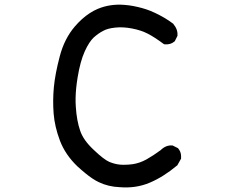

<svg xmlns="http://www.w3.org/2000/svg" viewBox="-20 -774 1040 832"><path d="M498.5 37.1Q449.7 35.2 408.7 15.6Q395 9.3 380.1 -0.7Q365.2 -10.7 349.4 -23.7Q333.5 -36.6 315.9 -52.7Q263.2 -103 239.7 -164.6Q216.8 -225.6 212.4 -282.2Q208 -338.9 213.4 -396.2Q218.8 -453.6 238.8 -529.3Q258.8 -606.4 304.7 -659.7Q319.8 -677.2 335.9 -691.7Q352.1 -706.1 368.9 -717Q385.7 -728 403.3 -735.4Q456.5 -757.8 518.6 -752.9Q538.6 -751.5 557.9 -747.8Q577.1 -744.1 595.7 -739Q614.3 -733.9 631.3 -727.1Q642.1 -722.7 652.1 -718Q662.1 -713.4 672.1 -708Q682.1 -702.6 691.9 -697Q701.7 -691.4 710.9 -685.1Q720.2 -678.7 729.5 -671.9L730.5 -671.4L731 -670.4Q741.2 -658.2 745.6 -645.8Q750 -633.3 749 -620.1V-618.2L748 -616.7L738.3 -597.2L737.3 -595.2L735.8 -594.2Q719.2 -579.6 693.4 -582L690.9 -582.5L688.5 -584Q649.9 -612.8 620.6 -627.9Q591.3 -643.1 551.8 -650.6Q512.2 -658.2 478.5 -654.3Q445.3 -650.9 425.8 -639.6Q405.3 -628.9 385.3 -610.8Q376.5 -602.5 366.7 -587.6Q356.9 -572.8 347.2 -551.3Q327.6 -507.8 316.4 -439Q312.5 -415.5 310.3 -393.6Q308.1 -371.6 307.6 -350.8Q307.1 -330.1 308.6 -310.1Q312.5 -251 327.1 -208.5Q334 -187.5 348.6 -166.7Q363.3 -146 385.7 -125Q430.2 -82.5 454.1 -72.3Q478 -62.5 501 -60.5Q512.2 -59.6 525.6 -60.1Q539.1 -60.5 554.7 -62.5Q568.8 -64.5 584 -69.6Q599.1 -74.7 614.3 -83Q645.5 -100.6 676.3 -123.5Q699.2 -146 726.6 -143.6H728L730 -142.6L749.5 -132.8L751.5 -131.8L752.4 -130.4Q757.3 -124.5 760.3 -117.9Q763.2 -111.3 764.2 -103.8Q765.1 -96.2 764.6 -87.9V-85.9L763.2 -84L749.5 -59.6L749 -58.1L747.6 -57.1Q688 -7.3 628.9 17.6Q569.3 43 498.5 37.1Z"/></svg>

Font: NaikaiFont
Style: Bold
Weight: 700
Version: Version 1.89